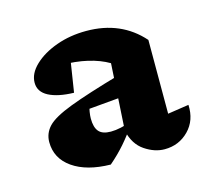

<svg xmlns="http://www.w3.org/2000/svg" viewBox="-60 -808 506 465"><g transform="rotate(-15 192.5 -575.0)"><path d="M301 -413Q276 -413 251.5 -429.5Q227 -446 219 -481L229 -648Q207 -661 177 -668Q147 -675 110 -675Q100 -675 91 -674Q82 -673 73 -673L140 -704L124 -602Q84 -603 61 -615Q38 -627 38 -650Q38 -673 59.5 -693.5Q81 -714 115.5 -726.5Q150 -739 191 -739Q278 -739 331 -679V-494L384 -502Q386 -463 361.5 -438Q337 -413 301 -413ZM165 -411Q105 -412 70 -436.5Q35 -461 35 -502Q35 -524 50.5 -540.5Q66 -557 110.5 -574Q155 -591 242 -616V-563L118 -552L153 -566Q150 -557 148.5 -547.5Q147 -538 147 -531Q147 -509 156 -498.5Q165 -488 186 -488Q198 -488 211.5 -491Q225 -494 238 -500V-494Q221 -469 204 -449.5Q187 -430 165 -411Z"/></g></svg>

Font: Piazzolla Thin Black
Style: Regular
Weight: 900
Version: Version 2.005